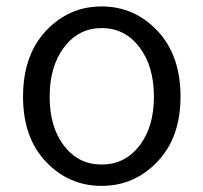

<svg xmlns="http://www.w3.org/2000/svg" viewBox="-20 -574 642 606"><path d="M52.7 -268.6Q52.7 -399.4 125 -476.6Q197.3 -553.7 300.8 -553.7Q404.3 -553.7 477.1 -476.6Q549.8 -399.4 549.8 -268.6Q549.8 -140.6 477.1 -64Q404.3 12.7 300.8 12.7Q197.3 12.7 125 -63.5Q52.7 -139.6 52.7 -268.6ZM465.8 -268.6Q465.8 -365.2 419.9 -425.3Q374 -485.4 300.8 -485.4Q228.5 -485.4 182.6 -425.3Q136.7 -365.2 136.7 -268.6Q136.7 -172.9 182.1 -113.8Q227.5 -54.7 300.8 -54.7Q374 -54.7 419.9 -113.8Q465.8 -172.9 465.8 -268.6Z"/></svg>

Font: Gen Shin Gothic Normal
Style: Regular
Weight: 300
Designer: [Source Han Sans]
Ryoko NISHIZUKA  (kana & ideographs); Paul D. Hunt (Latin, Greek & Cyrillic); Wenlong ZHANG  (bopomofo
Version: Version 1.002.20150607